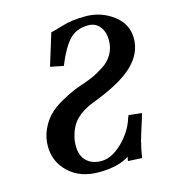

<svg xmlns="http://www.w3.org/2000/svg" viewBox="-102 -741 742 835"><g transform="rotate(-15 269.0 -323.0)"><path d="M378.9 -21Q329.1 12.2 240.2 12.2Q157.2 12.2 106.2 -35.9Q55.2 -84 55.2 -153.8Q55.2 -193.8 71 -228.5Q86.9 -263.2 109.4 -286.1Q131.8 -309.1 166 -328.6Q200.2 -348.1 224.6 -358.6Q249 -369.1 279.8 -378.9Q304.7 -387.7 323.2 -396.2Q341.8 -404.8 370.4 -422.9Q398.9 -440.9 415 -469Q431.2 -497.1 431.2 -530.8Q431.2 -568.8 412.1 -593Q393.1 -617.2 360.8 -617.2Q304.7 -617.2 272.9 -581.1Q241.2 -544.9 212.9 -474.1L153.8 -485.8L198.2 -629.9Q209.5 -630.9 253.2 -644.5Q296.9 -658.2 358.9 -658.2Q428.7 -658.2 483.4 -617.2Q538.1 -576.2 538.1 -511.2Q538.1 -443.4 481.4 -389.6Q424.8 -335.9 294.9 -287.1Q247.1 -269 216.6 -239Q186 -209 174.8 -150.9Q172.9 -138.7 172.9 -125Q172.9 -80.1 197.5 -56.2Q222.2 -32.2 264.2 -32.2Q311 -32.2 358.4 -78.1Q405.8 -124 423.8 -181.2L429.2 -194.8L487.8 -188Q483.9 -170.9 471.9 -135Q460 -99.1 454.1 -76.2L452.1 -70.8L450.2 -65.9L452.1 -66.9Q443.4 -37.1 438 1L375 -2Q377 -17.1 378.9 -21Z"/></g></svg>

Font: Linux Libertine O
Style: Semibold Italic
Weight: 600
Italic angle: -11.5°
Designer: Philipp H. Poll
Foundry: Philipp H. Poll
Version: Version 5.1.2